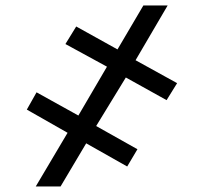

<svg xmlns="http://www.w3.org/2000/svg" viewBox="-20 -675 737 695"><path d="M435.5 -394.5 328.1 -218.8 477.5 -134.8 440.4 -72.3 292 -156.2 199.2 0H109.4L224.6 -194.3L77.1 -278.3L112.3 -340.8L263.7 -256.8L367.2 -433.6L216.8 -515.6L255.9 -579.1L405.3 -496.1L499 -655.3H586.9L470.7 -457L621.1 -374L583 -312.5Z"/></svg>

Font: Inter 16pt Black
Style: Regular
Weight: 900
Version: Version 4.001;git-66647c0bb